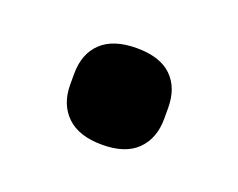

<svg xmlns="http://www.w3.org/2000/svg" viewBox="-44 -407 354 286"><g transform="rotate(20 133.5 -263.5)"><path d="M134 -187Q97 -187 78 -205.5Q59 -224 59 -255V-272Q59 -304 78 -322Q97 -340 134 -340Q171 -340 189.5 -322Q208 -304 208 -272V-255Q208 -224 189.5 -205.5Q171 -187 134 -187Z"/></g></svg>

Font: Sofia Sans Semi Condensed
Style: Bold
Weight: 700
Designer: Botio Nikoltchev, Ani Petrova
Foundry: lettersoup
Version: Version 4.100; ttfautohint (v1.8.4.7-5d5b)